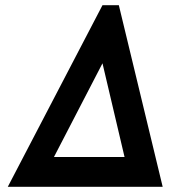

<svg xmlns="http://www.w3.org/2000/svg" viewBox="-20 -720 656 740"><path d="M375 -700 10 0H607L438 -700ZM375 -476 460 -115H188Z"/></svg>

Font: Unageo
Style: SemiBold-Italic
Weight: 600
Designer: Richard Sepsi
Foundry: Richard Sepsi
Version: Version 2.000